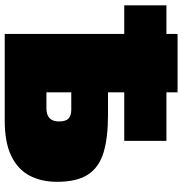

<svg xmlns="http://www.w3.org/2000/svg" viewBox="-0 -752 753 792"><g transform="rotate(90 376.0 -356.5)"><path d="M120.5 0V-493H2.5V-667H120.5V-713H361.5V-667H561.5V-493H361.5V-426H455.5Q548 -426 609 -407.8Q670 -389.5 700.2 -344Q730.5 -298.5 730.5 -215.5Q730.5 -151.5 705.2 -103Q680 -54.5 624.2 -27.2Q568.5 0 477.5 0ZM361.5 -172H427.5Q481.5 -172 481.5 -224Q481.5 -252 469.2 -263.2Q457 -274.5 433.5 -274.5H361.5Z"/></g></svg>

Font: Commissioner Black
Style: Regular
Weight: 900
Designer: Kostas Bartsokas
Foundry: Kostas Bartsokas
Version: Version 1.000; ttfautohint (v1.8.3)